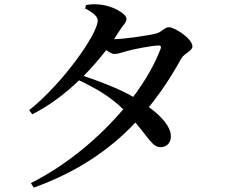

<svg xmlns="http://www.w3.org/2000/svg" viewBox="-20 -807 1040 882"><path d="M122 34 135 55C332 -16 482 -117 602 -244C667 -168 682 -130 719 -131C747 -132 766 -152 765 -183C763 -228 720 -274 664 -315C719 -383 768 -457 812 -537C825 -562 864 -572 864 -594C864 -629 783 -682 756 -682C736 -682 724 -660 697 -653C670 -645 546 -627 504 -627L531 -669C547 -695 561 -702 561 -721C561 -744 496 -781 440 -786C413 -789 394 -787 375 -784L371 -768C405 -751 429 -732 429 -713C429 -651 267 -422 114 -301L128 -282C206 -321 279 -376 343 -438C420 -402 487 -363 546 -305C435 -174 287 -49 122 34ZM364 -458C402 -496 437 -537 468 -577C482 -567 495 -559 505 -559C522 -559 540 -566 561 -572C592 -581 676 -597 706 -598C717 -599 723 -594 717 -581C691 -512 648 -437 592 -362C524 -401 436 -434 364 -458Z"/></svg>

Font: Noto Serif CJK HK SemiBold
Style: Regular
Weight: 600
Designer: Ryoko NISHIZUKA 西塚涼子 (kana & ideographs); Frank Grießhammer (Latin, Greek & Cyrillic); Wenlong ZHANG 张文龙 (bopomofo); San
Foundry: Adobe
Version: Version 2.001;hotconv 1.1.0;makeotfexe 2.6.0